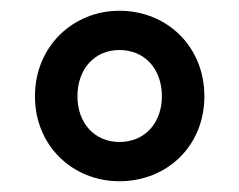

<svg xmlns="http://www.w3.org/2000/svg" viewBox="-20 -798 444 357"><path d="M202 -461C290 -461 360 -526 360 -619C360 -712 290 -778 202 -778C116 -778 45 -712 45 -619C45 -526 116 -461 202 -461ZM202 -534C156 -534 124 -569 124 -619C124 -670 156 -705 202 -705C249 -705 281 -670 281 -619C281 -569 249 -534 202 -534Z"/></svg>

Font: Noto Sans Mono CJK JP Bold
Style: Regular
Weight: 700
Designer: Ryoko NISHIZUKA (kana & ideographs); Paul D. Hunt (Latin, Greek & Cyrillic); Wenlong ZHANG (bopomofo); Sandoll Communica
Foundry: Adobe Systems Incorporated
Version: Version 1.004;PS 1.004;hotconv 1.0.82;makeotf.lib2.5.63406